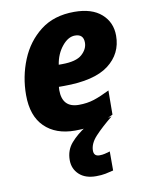

<svg xmlns="http://www.w3.org/2000/svg" viewBox="-89 -623 719 933"><g transform="rotate(-10 270.5 -156.5)"><path d="M309 246Q336 246 356 242Q376 238 395 233V139Q382 143 369.5 146Q357 149 343 149Q315 149 315 121Q315 86 347.5 51Q380 16 433 -27L302 0Q256 29 226 63.5Q196 98 196 147Q196 190 226 218Q256 246 309 246ZM247 10Q309 10 353 -1.5Q397 -13 439 -35L440 -154Q396 -132 362 -121Q328 -110 287 -110Q205 -110 205 -197Q205 -207 206 -213H231Q381 -213 452 -267Q523 -321 523 -410Q523 -476 476 -517.5Q429 -559 342 -559Q242 -559 175.5 -507.5Q109 -456 75.5 -374Q42 -292 42 -201Q42 -98 97 -44Q152 10 247 10ZM224 -319Q232 -371 262 -408Q292 -445 326 -445Q368 -445 368 -403Q368 -371 339 -345Q310 -319 240 -319Z"/></g></svg>

Font: Noto Sans Display Extra
Style: Italic
Weight: 800
Italic angle: -12°
Designer: Monotype Design Team
Foundry: Monotype Imaging Inc.
Version: Version 1.900